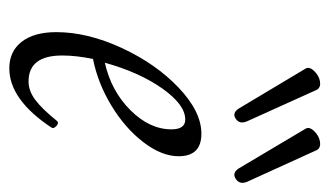

<svg xmlns="http://www.w3.org/2000/svg" viewBox="-173 -548 735 429"><g transform="rotate(90 194.5 -333.5)"><path d="M222.2 -500 133.8 -647.9Q127.9 -656.7 138.4 -667.7Q148.9 -678.7 161.6 -680.9Q174.3 -683.1 180.2 -674.8L251 -518.1Q258.3 -501.5 245.4 -492.7Q232.4 -483.9 222.2 -500ZM356 -500 268.1 -647.9Q262.2 -656.7 272.7 -667.7Q283.2 -678.7 296.1 -680.9Q309.1 -683.1 314.9 -674.8L386.2 -518.1Q393.1 -501.5 379.6 -492.7Q366.2 -483.9 356 -500ZM132.8 13.2Q94.7 13.2 73.2 -14.6Q51.8 -42.5 51.8 -91.8Q51.8 -161.6 87.2 -238Q122.6 -314.5 176 -365.2Q229.5 -416 278.8 -416Q329.1 -416 329.1 -365.2Q329.1 -327.6 298.1 -286.9Q267.1 -246.1 216.6 -215.3Q166 -184.6 111.8 -173.8Q104 -136.7 104 -105Q104 -29.8 162.1 -29.8Q182.6 -29.8 202.6 -44.4Q222.7 -59.1 251 -94.2Q255.9 -97.7 262 -91.6Q268.1 -85.4 265.1 -81.1Q202.6 13.2 132.8 13.2ZM120.1 -200.2Q183.1 -214.4 226.1 -257.3Q269 -300.3 269 -349.1Q269 -379.9 247.1 -379.9Q213.9 -379.9 177.7 -328.6Q141.6 -277.3 120.1 -200.2Z"/></g></svg>

Font: Junicode SmCond Light
Style: Italic
Weight: 300
Width: 4
Italic angle: -11°
Designer: Peter S. Baker
Version: Version 2.206